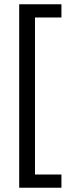

<svg xmlns="http://www.w3.org/2000/svg" viewBox="-20 -751 353 900"><path d="M268 129H70V-731H268V-669H144V67H268Z"/></svg>

Font: Wix Madefor Display
Style: Regular
Weight: 400
Designer: Dalton Maag Ltd
Foundry: Dalton Maag Ltd
Version: Version 3.100